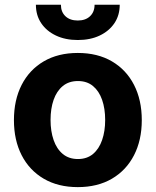

<svg xmlns="http://www.w3.org/2000/svg" viewBox="-20 -775 654 806"><path d="M306.6 10.5Q223.8 10.5 163.6 -24.8Q103.4 -60.1 70.9 -123.4Q38.5 -186.7 38.5 -270.7Q38.5 -355.3 70.9 -418.7Q103.4 -482.1 163.6 -517.4Q223.8 -552.7 306.6 -552.7Q389.6 -552.7 449.9 -517.4Q510.1 -482.1 542.6 -418.7Q575.2 -355.3 575.2 -270.7Q575.2 -186.7 542.6 -123.4Q510.1 -60.1 449.9 -24.8Q389.6 10.5 306.6 10.5ZM307.2 -107.4Q345.1 -107.4 370.4 -128.6Q395.7 -149.8 408.6 -187Q421.5 -224.1 421.5 -271.3Q421.5 -319.1 408.6 -356Q395.7 -392.8 370.4 -413.8Q345.1 -434.8 307.2 -434.8Q269.2 -434.8 243.6 -413.8Q218 -392.8 205.1 -356Q192.2 -319.1 192.2 -271.3Q192.2 -224.1 205.1 -187Q218 -149.8 243.6 -128.6Q269.2 -107.4 307.2 -107.4ZM306.5 -607Q254.5 -607 214.8 -625.8Q175.1 -644.6 152.9 -677.8Q130.7 -711 130.7 -755.1H235.7Q235.7 -724.8 254.8 -706.8Q273.8 -688.9 306.6 -688.9Q338.9 -688.9 357.9 -706.8Q377 -724.8 377 -755.1H482.6Q482.6 -711 460.4 -677.8Q438.1 -644.6 398.6 -625.8Q359.1 -607 306.5 -607Z"/></svg>

Font: Inter
Style: Regular
Weight: 400
Designer: Rasmus Andersson
Foundry: rsms
Version: Version 4.000;git-8c9346024